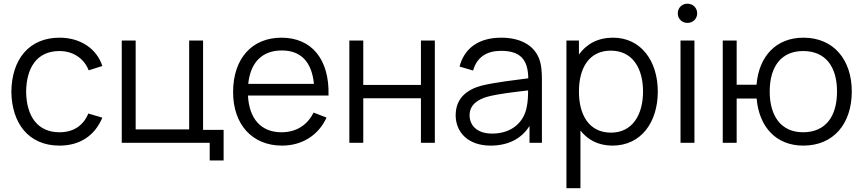

<svg xmlns="http://www.w3.org/2000/svg" viewBox="-20 -754 4558 1014"><path d="M294 15C401 15 480 -36.5 520.5 -132.5L446.5 -154.5C419.5 -89.5 367 -55.5 294 -55.5C178 -55.5 119.5 -140.5 118 -270C119.5 -396 174.5 -484.5 294 -484.5C364.5 -484.5 423 -447 448.5 -382.5L520.5 -405.5C490.5 -498 403.5 -555 294.5 -555C133 -555 42 -440 40 -270C42 -103.5 130.5 15 294 15Z M1087.5 93.5H1161V-68H1052.5V-540H979V-70.5H696.5V-540H623V0H1087.5Z M1469.5 15C1574 15 1661.5 -38.5 1704.5 -133L1636 -159.5C1602.5 -92 1543.5 -55.5 1466.5 -55.5C1359 -55.5 1296 -126 1289.5 -249.5H1715C1720.5 -440 1626.5 -555 1466.5 -555C1310.5 -555 1211 -444.5 1211 -267.5C1211 -96.5 1312 15 1469.5 15ZM1468.5 -487.5C1569 -487.5 1626.5 -427.5 1638 -311H1291C1302.5 -424.5 1364.5 -487.5 1468.5 -487.5Z M1825 0H1898.5V-235H2203V0H2276.5V-540H2203V-305.5H1898.5V-540H1825Z M2571 15C2663 15 2734.5 -21 2776.5 -89V0H2842V-335.5C2842 -375.5 2839 -415.5 2826 -447C2797.5 -517 2725.5 -555 2627 -555C2508 -555 2432 -499 2407 -402.5L2478.5 -381.5C2499 -453.5 2552 -485.5 2626 -485.5C2729 -485.5 2768.5 -438.5 2770 -340.5C2698 -331 2597 -319.5 2524 -302C2443.5 -280.5 2386.5 -233.5 2386.5 -145C2386.5 -59 2448.5 15 2571 15ZM2579.5 -48.5C2492.5 -48.5 2460 -98 2460 -145C2460 -203.5 2507.5 -229.5 2553.5 -243C2613 -259 2698 -268 2769 -276.5C2769 -252 2768 -217 2762 -190.5C2748 -109 2682.5 -48.5 2579.5 -48.5Z M2971.5 240H3045.5V-64.5C3084.5 -15 3141 15 3214.5 15C3366 15 3454 -108.5 3454 -270.5C3454 -431.5 3365.5 -555 3217.5 -555C3137.5 -555 3077 -521.5 3037.5 -466V-540H2971.5ZM3207 -53.5C3092 -53.5 3037.5 -145.5 3037.5 -270.5C3037.5 -397.5 3093 -486.5 3205.5 -486.5C3321.5 -486.5 3376 -392.5 3376 -270.5C3376 -147.5 3319.5 -53.5 3207 -53.5Z M3610.5 -633C3639.5 -633 3662 -655 3662 -683.5C3662 -712.5 3639.5 -734.5 3610.5 -734.5C3581.5 -734.5 3559.5 -712.5 3559.5 -683.5C3559.5 -655 3581.5 -633 3610.5 -633ZM3574 0H3647.5V-540H3574Z M4222.5 15C4383 15 4478.5 -101.5 4478.5 -271C4478.5 -437 4384 -555 4223 -555C4081 -555 3988 -459.5 3975.5 -306.5H3870.5V-540H3797V0H3870.5V-233.5H3976C3989 -83 4079 15 4222.5 15ZM4221 -55.5C4105.5 -55.5 4045 -140.5 4045 -271C4045 -404 4107.5 -484.5 4221.5 -484.5C4340.5 -484.5 4400.5 -401.5 4400.5 -270.5C4400.5 -141.5 4342 -55.5 4221 -55.5Z"/></svg>

Font: Hauora
Style: Regular
Weight: 400
Designer: Mikhail Sharanda
Foundry: WCYS & Co.
Version: Version 1.010